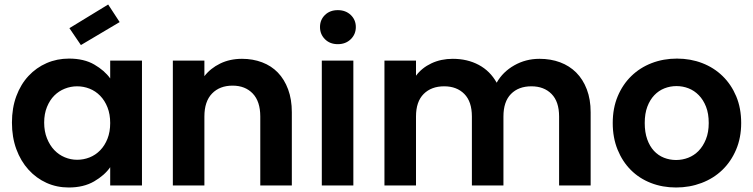

<svg xmlns="http://www.w3.org/2000/svg" viewBox="-20 -823 3343 852"><path d="M33 -279Q33 -344 52.5 -396.5Q72 -449 106.5 -486Q141 -523 187 -543Q233 -563 286 -563Q353 -563 398.5 -536.5Q444 -510 469 -475V-554H610V0H469V-81Q444 -45 397.5 -18Q351 9 285 9Q232 9 186.5 -11.5Q141 -32 106.5 -70Q72 -108 52.5 -161Q33 -214 33 -279ZM469 -277Q469 -316 457 -346.5Q445 -377 424.5 -398Q404 -419 377.5 -429.5Q351 -440 322 -440Q294 -440 267.5 -429.5Q241 -419 221 -399Q201 -379 188.5 -348.5Q176 -318 176 -279Q176 -240 188.5 -209Q201 -178 221 -157Q241 -136 267.5 -125Q294 -114 322 -114Q351 -114 377.5 -124.5Q404 -135 424.5 -156Q445 -177 457 -207.5Q469 -238 469 -277ZM511 -725 339 -623 288 -698 460 -803Z M1135 -306Q1135 -373 1101.5 -408Q1068 -443 1012 -443Q955 -443 921 -408Q887 -373 887 -306V0H747V-554H887V-485Q914 -520 957 -541Q1000 -562 1054 -562Q1102 -562 1143 -546.5Q1184 -531 1213 -501Q1242 -471 1258.5 -426.5Q1275 -382 1275 -325V0H1135Z M1408 -554H1548V0H1408ZM1479 -627Q1444 -627 1422 -649Q1400 -671 1400 -703Q1400 -735 1422 -756.5Q1444 -778 1479 -778Q1514 -778 1536.5 -756.5Q1559 -735 1559 -703Q1559 -671 1536.5 -649Q1514 -627 1479 -627Z M2461 -306Q2461 -372 2427.5 -406Q2394 -440 2338 -440Q2281 -440 2247.5 -406Q2214 -372 2214 -306V0H2074V-306Q2074 -372 2040.5 -406Q2007 -440 1951 -440Q1894 -440 1860 -406Q1826 -372 1826 -306V0H1686V-554H1826V-487Q1852 -522 1894.5 -542Q1937 -562 1989 -562Q2054 -562 2104.5 -535Q2155 -508 2184 -456Q2211 -504 2262 -533Q2313 -562 2374 -562Q2424 -562 2465.5 -546.5Q2507 -531 2537 -501Q2567 -471 2584 -426.5Q2601 -382 2601 -325V0H2461Z M3269 -277Q3269 -212 3246.5 -159Q3224 -106 3185 -68.5Q3146 -31 3093 -11Q3040 9 2980 9Q2920 9 2868.5 -11Q2817 -31 2779.5 -68.5Q2742 -106 2720.5 -159Q2699 -212 2699 -277Q2699 -343 2721 -395.5Q2743 -448 2781.5 -485.5Q2820 -523 2872 -543Q2924 -563 2984 -563Q3044 -563 3096 -543Q3148 -523 3186.5 -485.5Q3225 -448 3247 -395.5Q3269 -343 3269 -277ZM2841 -277Q2841 -236 2852 -205Q2863 -174 2882 -153.5Q2901 -133 2926.5 -123Q2952 -113 2980 -113Q3008 -113 3034 -123Q3060 -133 3080 -153.5Q3100 -174 3112.5 -205Q3125 -236 3125 -277Q3125 -319 3113 -349.5Q3101 -380 3081 -400.5Q3061 -421 3035.5 -431Q3010 -441 2982 -441Q2954 -441 2928.5 -431Q2903 -421 2883.5 -400.5Q2864 -380 2852.5 -349.5Q2841 -319 2841 -277Z"/></svg>

Font: Poppins SemiBold
Style: Regular
Weight: 600
Designer: Ninad Kale (Devanagari), Jonny Pinhorn (Latin)
Foundry: Indian Type Foundry
Version: Version 3.002 2017